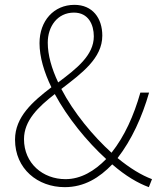

<svg xmlns="http://www.w3.org/2000/svg" viewBox="-20 -759 661 792"><path d="M250 -20C157 -20 79 -85 79 -185C79 -262 138 -318 206 -371C259 -273 338 -176 418 -103C370 -54 314 -20 250 -20ZM177 -583C177 -650 217 -707 285 -707C345 -707 367 -657 367 -609C367 -531 296 -476 220 -419C193 -476 177 -532 177 -583ZM607 -20C564 -36 516 -65 465 -107C523 -182 566 -276 595 -377H559C532 -282 494 -197 440 -129C364 -198 284 -294 233 -392C316 -456 402 -518 402 -612C402 -684 362 -739 287 -739C202 -739 143 -673 143 -581C143 -524 162 -461 192 -399C115 -340 42 -277 42 -183C42 -62 136 13 247 13C328 13 390 -26 443 -81C498 -33 550 -3 594 13Z"/></svg>

Font: Noto Sans T Chinese Thin
Style: Regular
Weight: 100
Designer: Ryoko NISHIZUKA (kana & ideographs); Paul D. Hunt (Latin, Greek & Cyrillic); Wenlong ZHANG (bopomofo); Sandoll Communica
Foundry: Adobe Systems Incorporated
Version: Version 1.000;PS 1;hotconv 1.0.78;makeotf.lib2.5.61930